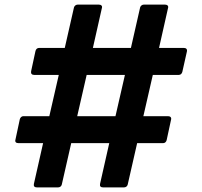

<svg xmlns="http://www.w3.org/2000/svg" viewBox="-20 -776 877 833"><path d="M140 37H232C239 37 246 33 248 25L289 -155H454L414 22C412 32 417 37 427 37H518C525 37 532 33 534 25L575 -155H688C695 -155 701 -160 703 -168L722 -256C725 -266 719 -272 709 -272H602L643 -451H756C764 -451 769 -457 771 -464L791 -553C793 -563 787 -568 778 -568H670L709 -741C712 -750 706 -756 696 -756H604C597 -756 590 -751 588 -744L548 -568H383L422 -741C425 -750 419 -756 409 -756H317C310 -756 303 -751 301 -744L261 -568H149C142 -568 136 -563 134 -555L115 -467C113 -457 118 -451 128 -451H235L194 -272H81C74 -272 68 -266 66 -259L47 -170C44 -160 50 -155 60 -155H167L127 22C125 32 130 37 140 37ZM315 -272 356 -451H522L481 -272Z"/></svg>

Font: LINE Seed JP App_OTF Bold
Style: Regular
Weight: 700
Designer: LINE & Fontrix & Fontworks
Version: Version 1.009